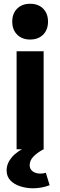

<svg xmlns="http://www.w3.org/2000/svg" viewBox="-20 -803 324 1033"><path d="M69.3 0V-527.3H214.8V0ZM142.1 -590.3Q98.6 -590.3 72.3 -616.7Q45.9 -643.1 45.9 -686.5Q45.9 -730.5 72.3 -756.6Q98.6 -782.7 142.1 -782.7Q186 -782.7 212.2 -756.6Q238.3 -730.5 238.3 -686.5Q238.3 -643.1 212.2 -616.7Q186 -590.3 142.1 -590.3ZM157.7 210Q122.6 210 89.8 199.7Q57.1 189.5 36.4 168.2Q15.6 147 15.6 113.3Q15.6 75.7 44.4 42.2Q73.2 8.8 133.3 -18.1H157.7V0H214.8Q182.6 16.6 161.1 38.1Q139.6 59.6 139.6 85.9Q139.6 106.9 156 118.9Q172.4 130.9 196.8 130.9Q213.9 130.9 226.6 126.5L247.1 193.4Q226.1 201.7 203.4 205.8Q180.7 210 157.7 210Z"/></svg>

Font: Schibsted Grotesk
Style: Bold
Weight: 700
Designer: Bakken & Baeck AS, Henrik Kongsvoll
Foundry: Schibsted ASA
Version: Version 1.100;gftools[0.9.25]